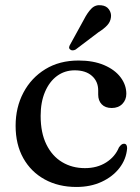

<svg xmlns="http://www.w3.org/2000/svg" viewBox="-20 -713 544 744"><path d="M469.5 -349.5Q469.5 -326 454 -310.2Q438.5 -294.5 413 -294.5Q388 -294.5 374.2 -308.8Q360.5 -323 360.5 -346.5V-362.5Q360.5 -397.5 336.2 -419Q312 -440.5 269.5 -440.5Q231 -440.5 201.2 -418.8Q171.5 -397 154.5 -357.2Q137.5 -317.5 137.5 -264Q137.5 -198.5 159.8 -153.2Q182 -108 220.8 -84.8Q259.5 -61.5 309 -61.5Q356.5 -61.5 391.2 -83.5Q426 -105.5 441 -142Q447 -150 451.2 -153Q455.5 -156 460.5 -156Q467.5 -156 470.2 -150.5Q473 -145 472.5 -137.5Q469 -96 443 -62.2Q417 -28.5 374 -8.5Q331 11.5 276 11.5Q206.5 11.5 153.2 -17.8Q100 -47 70.2 -100.2Q40.5 -153.5 40.5 -225.5Q40.5 -297 70.8 -354.2Q101 -411.5 155.8 -445Q210.5 -478.5 284.5 -478.5Q341.5 -478.5 383.2 -460.8Q425 -443 447.2 -413.5Q469.5 -384 469.5 -349.5ZM305 -637Q319 -664.5 334.5 -680Q350 -695.5 372.5 -692.5Q392.5 -690.5 402.2 -676.5Q412 -662.5 410 -646.5Q408 -628.5 395.5 -615Q383 -601.5 361.5 -588L273 -521Q267.5 -518 261.8 -517.8Q256 -517.5 251.5 -521.5Q247 -525.5 248 -530.8Q249 -536 252.5 -541.5Z"/></svg>

Font: Fraunces 20pt
Style: Regular
Weight: 400
Version: Version 1.000;[b76b70a41]